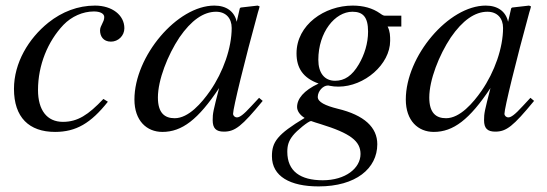

<svg xmlns="http://www.w3.org/2000/svg" viewBox="-20 -461 1956 687"><path d="M350 -107C296 -50 258 -25 205 -25C148 -25 116 -67 116 -139C116 -228 151 -313 207 -372C236 -402 276 -420 316 -420C339 -420 353 -412 353 -400C353 -381 338 -370 338 -352C338 -332 349 -312 377 -312C403 -312 425 -333 425 -360C425 -407 381 -441 320 -441C259 -441 202 -419 153 -380C82 -323 30 -236 30 -143C30 -41 84 11 177 11C252 11 305 -20 366 -97Z M809 -361C809 -290 779 -204 732 -136C702 -93 655 -38 605 -38C569 -38 545 -57 545 -112C545 -175 580 -264 622 -327C664 -388 708 -419 753 -419C788 -419 809 -396 809 -361ZM907 -111 880 -82C850 -49 837 -41 828 -41C820 -41 814 -47 814 -54C814 -74 856 -246 903 -417C906 -427 907 -429 909 -438L902 -441L841 -434L838 -431L827 -383C819 -420 790 -441 747 -441C614 -441 461 -260 461 -105C461 -29 505 11 561 11C631 11 689 -33 764 -146C743 -64 741 -56 741 -31C741 -2 753 10 781 10C821 10 845 -9 920 -100Z M1270 90C1270 141 1216 184 1135 184C1055 184 1008 152 1008 82C1008 59 1013 43 1028 24C1042 6 1084 -28 1093 -28C1104 -24 1114 -21 1127 -17C1234 16 1270 44 1270 90ZM1297 -348C1297 -306 1284 -265 1264 -231C1240 -190 1213 -172 1179 -172C1141 -172 1119 -200 1119 -247C1119 -346 1179 -419 1241 -419C1278 -419 1297 -401 1297 -348ZM1416 -366V-405H1356C1353 -405 1348 -407 1340 -413C1313 -432 1280 -441 1242 -441C1141 -441 1041 -372 1041 -270C1041 -218 1064 -182 1120 -162C1066 -137 1043 -107 1043 -78C1043 -65 1052 -50 1070 -39C972 20 953 47 953 98C953 170 1018 206 1120 206C1253 206 1330 142 1330 55C1330 -5 1284 -49 1188 -72C1144 -83 1117 -96 1117 -114C1117 -135 1136 -155 1153 -155C1155 -155 1157 -155 1160 -154C1169 -152 1180 -151 1191 -151C1284 -151 1376 -231 1376 -315C1376 -332 1376 -348 1367 -366Z M1780 -361C1780 -290 1750 -204 1703 -136C1673 -93 1626 -38 1576 -38C1540 -38 1516 -57 1516 -112C1516 -175 1551 -264 1593 -327C1635 -388 1679 -419 1724 -419C1759 -419 1780 -396 1780 -361ZM1878 -111 1851 -82C1821 -49 1808 -41 1799 -41C1791 -41 1785 -47 1785 -54C1785 -74 1827 -246 1874 -417C1877 -427 1878 -429 1880 -438L1873 -441L1812 -434L1809 -431L1798 -383C1790 -420 1761 -441 1718 -441C1585 -441 1432 -260 1432 -105C1432 -29 1476 11 1532 11C1602 11 1660 -33 1735 -146C1714 -64 1712 -56 1712 -31C1712 -2 1724 10 1752 10C1792 10 1816 -9 1891 -100Z"/></svg>

Font: XITS
Style: Italic
Weight: 400
Italic angle: -16.33°
Designer: MicroPress Inc., with final additions and corrections provided by Coen Hoffman, Elsevier (retired)
Version: Version 1.302